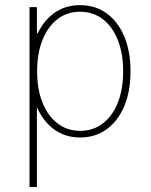

<svg xmlns="http://www.w3.org/2000/svg" viewBox="-20 -540 602 765"><path d="M97.7 205.1V-511.7H127V-407.2H140.6L123 -365.2V-161.1L138.7 -109.4H127V205.1ZM298.8 7.8Q239.3 7.8 194.6 -25.1Q149.9 -58.1 125.2 -117.7Q100.6 -177.2 100.6 -257.8Q100.6 -336.9 125.2 -395.8Q149.9 -454.6 194.6 -487.1Q239.3 -519.5 298.8 -519.5Q359.4 -519.5 404.5 -487.1Q449.7 -454.6 474.9 -395.3Q500 -335.9 500 -255.9Q500 -175.8 474.9 -116.5Q449.7 -57.1 404.5 -24.7Q359.4 7.8 298.8 7.8ZM299.8 -18.6Q351.1 -18.6 389.6 -48.1Q428.2 -77.6 449.5 -130.9Q470.7 -184.1 470.7 -255.9Q470.7 -327.6 449.2 -381.1Q427.7 -434.6 389.2 -463.9Q350.6 -493.2 298.8 -493.2Q247.6 -493.2 209.2 -463.9Q170.9 -434.6 149.4 -381.1Q127.9 -327.6 127.9 -255.9Q127.9 -184.1 149.4 -130.9Q170.9 -77.6 209.5 -48.1Q248 -18.6 299.8 -18.6Z"/></svg>

Font: Reddit Mono ExtraLight
Style: Regular
Weight: 250
Monospace: yes
Designer: Stephen Hutchings
Foundry: Reddit
Version: Version 1.014